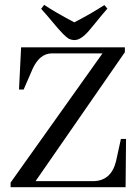

<svg xmlns="http://www.w3.org/2000/svg" viewBox="-20 -784 577 804"><path d="M505.9 0H24.4V-19.5L409.2 -560.5H196.3C163.1 -559.9 136.7 -538.7 117.2 -497.1L79.1 -409.2H59.6L68.4 -585.9H502.9V-565.4L128.9 -25.4H370.1C420.2 -26 452.1 -53.7 465.8 -108.4L486.3 -202.1H507.8ZM292 -616.2C284.2 -616.2 276 -618.2 267.6 -622.1C255.9 -628.6 235.7 -649.1 207 -683.6C185.5 -709.6 167.3 -730.8 152.3 -747.1L165 -763.7C191.7 -745.4 233.7 -721 291 -690.4C333.3 -711.9 375.3 -736 417 -762.7L429.7 -748C415.4 -731.8 397.5 -710.3 376 -683.6L351.6 -654.3C329.4 -628.9 309.6 -616.2 292 -616.2Z"/></svg>

Font: Abhaya Libre
Style: Regular
Weight: 400
Designer: Pushpananda Ekanayake, Sol Matas, Pathum Egodawatta
Foundry: Mooniak
Version: Version 1.041; ; ttfautohint (v1.5)